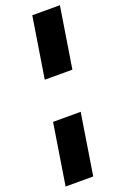

<svg xmlns="http://www.w3.org/2000/svg" viewBox="-168 -756 638 986"><g transform="rotate(-20 151.0 -262.5)"><path d="M96 -372 149 -705H300L247 -372ZM9 180 62 -154H213L160 180Z"/></g></svg>

Font: Nunito Sans 12pt ExtraBold
Style: Italic
Weight: 800
Italic angle: -9°
Designer: Vernon Adams
Foundry: Vernon Adams
Version: Version 3.101;gftools[0.9.27]